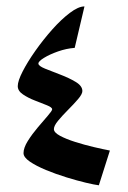

<svg xmlns="http://www.w3.org/2000/svg" viewBox="-20 -565 390 586"><path d="M315.4 -105.5 281.7 0.5Q269 -1 242.2 -7.3Q215.3 -13.7 182.9 -23.7Q150.4 -33.7 120.4 -46.1Q90.3 -58.6 71 -71.8Q51.8 -85 51.8 -97.7Q51.8 -113.8 64.9 -134.8Q78.1 -155.8 95.5 -176.3Q112.8 -196.8 126 -211.9Q139.2 -227.1 139.2 -231.4Q139.2 -237.3 123.3 -243.7Q107.4 -250 86.7 -258.1Q65.9 -266.1 50 -276.9Q34.2 -287.6 34.2 -302.2Q34.2 -317.9 49.1 -346.9Q64 -376 87.9 -409.9Q111.8 -443.8 139.4 -474.9Q167 -505.9 193.1 -525.6Q219.2 -545.4 237.8 -545.4L208 -418.9Q182.6 -417 157 -408Q131.3 -398.9 114.3 -388.4Q97.2 -377.9 97.2 -371.1Q97.2 -363.8 117.4 -355.5Q137.7 -347.2 164.3 -337.2Q190.9 -327.1 211.2 -314.9Q231.4 -302.7 231.4 -287.1Q231.4 -277.8 218.3 -262.5Q205.1 -247.1 187.7 -229.7Q170.4 -212.4 157.5 -196.8Q144.5 -181.2 144.5 -170.9Q144.5 -160.6 163.1 -150.6Q181.6 -140.6 209.5 -131.8Q237.3 -123 266.1 -116.2Q294.9 -109.4 315.4 -105.5Z"/></svg>

Font: Lateef SemiBold
Style: Regular
Weight: 600
Designer: SIL International
Foundry: SIL International
Version: Version 4.200